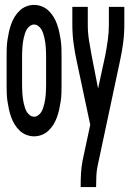

<svg xmlns="http://www.w3.org/2000/svg" viewBox="-20 -548 540 783"><path d="M119 8Q103 8 87.5 2Q72 -4 60 -15.5Q48 -27 39.5 -41Q31 -55 25.5 -70.5Q20 -86 16.5 -102Q13 -118 10.5 -134.5Q8 -151 7.5 -167.5Q7 -184 7 -200V-320Q7 -336 7.5 -352.5Q8 -369 10.5 -385.5Q13 -402 16.5 -418Q20 -434 25.5 -449.5Q31 -465 39.5 -479Q48 -493 60 -504.5Q72 -516 87.5 -522Q103 -528 119 -528Q135 -528 150.5 -522Q166 -516 178 -504.5Q190 -493 198.5 -479Q207 -465 212.5 -449.5Q218 -434 221.5 -418Q225 -402 227.5 -385.5Q230 -369 230.5 -352.5Q231 -336 231 -320V-200Q231 -184 230.5 -167.5Q230 -151 227.5 -134.5Q225 -118 221.5 -102Q218 -86 212.5 -70.5Q207 -55 198.5 -41Q190 -27 178 -15.5Q166 -4 150.5 2Q135 8 119 8ZM119 -72Q128 -72 136 -78Q144 -84 148.5 -91.5Q153 -99 156 -108Q159 -117 161 -126Q163 -135 164.5 -144.5Q166 -154 166.5 -163Q167 -172 167.5 -181.5Q168 -191 168 -200V-320Q168 -329 167.5 -338.5Q167 -348 166.5 -357Q166 -366 164.5 -375.5Q163 -385 161 -394Q159 -403 156 -412Q153 -421 148.5 -428.5Q144 -436 136 -442Q128 -448 119 -448Q110 -448 102 -442Q94 -436 89.5 -428.5Q85 -421 82 -412Q79 -403 77 -394Q75 -385 73.5 -375.5Q72 -366 71.5 -357Q71 -348 70.5 -338.5Q70 -329 70 -320V-200Q70 -191 70.5 -181.5Q71 -172 71.5 -163Q72 -154 73.5 -144.5Q75 -135 77 -126Q79 -117 82 -108Q85 -99 89.5 -91.5Q94 -84 102 -78Q110 -72 119 -72ZM309 215V208Q309 182 310.5 156.5Q312 131 317 106L348 -39L293 -298Q285 -334 280 -371.5Q275 -409 275 -447V-520H338V-447Q338 -415 343 -383Q348 -351 354 -320L380 -187L409 -321Q415 -352 419.5 -383.5Q424 -415 424 -447V-520H487V-447Q487 -409 482 -371.5Q477 -334 469 -298L378 129Q374 148 373 168Q372 188 372 208V215Z"/></svg>

Font: Iosevka Curly Medium
Style: Regular
Weight: 500
Monospace: yes
Designer: Belleve Invis
Foundry: Belleve Invis
Version: Version 22.1.2; ttfautohint (v1.8.4)